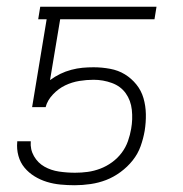

<svg xmlns="http://www.w3.org/2000/svg" viewBox="-20 -540 540 568"><path d="M201 8Q180 8 159 6Q138 4 118.5 -2Q99 -8 82 -18.5Q65 -29 52.5 -44Q40 -59 34.5 -79Q29 -99 31 -120V-122H71Q69 -98 80.5 -78Q92 -58 111.5 -47Q131 -36 154.5 -32.5Q178 -29 202 -29Q221 -29 239.5 -31.5Q258 -34 276.5 -41Q295 -48 311.5 -60Q328 -72 340 -88Q352 -104 358.5 -122.5Q365 -141 368 -159Q373 -187 370 -215Q367 -243 352 -264Q337 -285 311 -294.5Q285 -304 257 -304Q236 -304 214.5 -300.5Q193 -297 173 -287.5Q153 -278 136.5 -260.5Q120 -243 115 -223H75L118 -483H93L99 -520H443L437 -483H158L128 -303Q143 -314 158.5 -321.5Q174 -329 191 -333.5Q208 -338 224 -339.5Q240 -341 257 -341Q281 -341 305.5 -336.5Q330 -332 349.5 -320Q369 -308 383.5 -290Q398 -272 404.5 -249.5Q411 -227 411.5 -202.5Q412 -178 408 -153Q404 -130 396 -107.5Q388 -85 372.5 -65.5Q357 -46 336.5 -31Q316 -16 294 -7.5Q272 1 248 4.5Q224 8 201 8Z"/></svg>

Font: Iosevka Curly Extralight
Style: Italic
Weight: 200
Italic angle: -9°
Monospace: yes
Designer: Belleve Invis
Foundry: Belleve Invis
Version: Version 22.1.2; ttfautohint (v1.8.4)